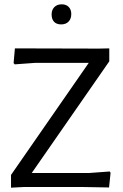

<svg xmlns="http://www.w3.org/2000/svg" viewBox="-20 -866 568 889"><path d="M486 -582 127 -65H393L488 -72L492 -66L485 2L369 0H88L31 3V-56L391 -575H144L48 -568L43 -574L49 -642L437 -641L486 -642ZM310 -801Q310 -779 297.5 -766Q285 -753 263 -753Q242 -753 230.5 -765Q219 -777 219 -799Q219 -820 231.5 -833Q244 -846 266 -846Q286 -846 298 -834Q310 -822 310 -801Z"/></svg>

Font: Alegreya Sans
Style: Regular
Weight: 400
Designer: Juan Pablo del Peral
Foundry: Huerta Tipografica
Version: Version 2.008; ttfautohint (v1.6)